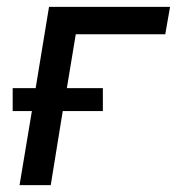

<svg xmlns="http://www.w3.org/2000/svg" viewBox="-20 -540 540 560"><path d="M37 0 73 -216H17V-283H84L123 -520H476L462 -440H201L175 -283H280V-216H163L128 0Z"/></svg>

Font: Iosevka SS04 Medium Oblique
Style: Regular
Weight: 500
Italic angle: -9°
Monospace: yes
Designer: Belleve Invis
Foundry: Belleve Invis
Version: Version 19.0.0; ttfautohint (v1.8.4)